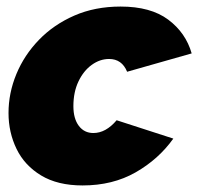

<svg xmlns="http://www.w3.org/2000/svg" viewBox="-20 -556 605 586"><path d="M232 10Q156 10 105.5 -20.5Q55 -51 30.5 -101.5Q6 -152 6 -211Q6 -272 30 -330Q54 -388 99 -434.5Q144 -481 207 -508.5Q270 -536 348 -536Q440 -536 493.5 -496Q547 -456 565 -393L368 -337Q352 -376 313 -376Q285 -376 260 -358Q235 -340 219.5 -307.5Q204 -275 204 -232Q204 -194 220.5 -172Q237 -150 265 -150Q303 -150 336 -189L509 -133Q464 -70 394 -30Q324 10 232 10Z"/></svg>

Font: Raleway Black
Style: Italic
Weight: 900
Italic angle: -12°
Designer: Matt McInerney, Pablo Impallari, Rodrigo Fuenzalida
Foundry: Matt McInerney, Pablo Impallari, Rodrigo Fuenzalida
Version: Version 4.101;RELEASE